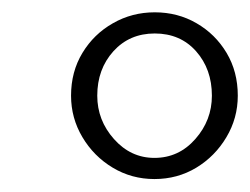

<svg xmlns="http://www.w3.org/2000/svg" viewBox="-20 -810 396 304"><path d="M224.5 -526.5Q188.5 -526.5 158.5 -544.5Q128.5 -562.5 110.5 -592.8Q92.5 -623 92.5 -658.5Q92.5 -696.5 110.5 -726.2Q128.5 -756 158.8 -773.2Q189 -790.5 225 -790.5Q261.5 -790.5 291.2 -773.2Q321 -756 338.8 -726.2Q356.5 -696.5 356.5 -658.5Q356.5 -623 338.5 -592.8Q320.5 -562.5 290.8 -544.5Q261 -526.5 224.5 -526.5ZM224.5 -560Q263 -560 289.2 -589.8Q315.5 -619.5 315.5 -658.5Q315.5 -700.5 290.5 -728.8Q265.5 -757 225 -757Q185 -757 159.5 -728.8Q134 -700.5 134 -658.5Q134 -619.5 160.5 -589.8Q187 -560 224.5 -560Z"/></svg>

Font: Merriweather 144pt Medium
Style: Italic
Weight: 500
Italic angle: -7.8°
Version: Version 2.101